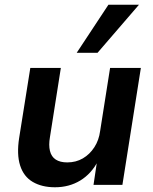

<svg xmlns="http://www.w3.org/2000/svg" viewBox="-20 -781 648 811"><path d="M212 10Q157 10 118.5 -12.5Q80 -35 65 -82Q50 -129 61 -199L108 -494H237L191 -202Q185 -168 191 -143.5Q197 -119 215.5 -107Q234 -95 264 -95Q301 -95 330 -112Q359 -129 378.5 -159Q398 -189 403 -228L445 -494H575L497 0H375L390 -101H394Q366 -47 319 -18.5Q272 10 212 10ZM304 -558 438 -761H567L392 -558Z"/></svg>

Font: Nunito Sans 10pt
Style: Bold Italic
Weight: 700
Italic angle: -9°
Designer: Vernon Adams
Foundry: Vernon Adams
Version: Version 3.101;gftools[0.9.27]